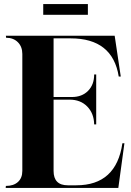

<svg xmlns="http://www.w3.org/2000/svg" viewBox="-20 -926 646 946"><path d="M193 -853V-906H413V-853ZM8 0 9 -10H10Q47 -10 68.5 -29.5Q90 -49 90 -84V-660Q90 -696 68 -718Q46 -740 10 -740L9 -750H545L575 -549H565Q535 -737 328 -737H244V-448H334Q384 -448 414 -478.5Q444 -509 444 -559H454V-313H444Q443 -367 410 -401Q377 -435 323 -435H244V-84Q244 -13 314 -13H356Q553 -13 583 -220H593L563 0Z"/></svg>

Font: Gloock
Style: Regular
Weight: 400
Designer: Duarte Pinto
Foundry: Duarte Pinto
Version: Version 1.000